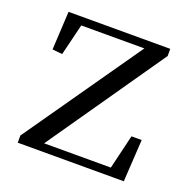

<svg xmlns="http://www.w3.org/2000/svg" viewBox="-99 -611 696 706"><g transform="rotate(20 249.0 -258.0)"><path d="M42 0V-28L361 -485H114L84 -362L45 -366L53 -516H451V-488L134 -31H395L427 -165H467L457 0Z"/></g></svg>

Font: Early Summer Mincho
Style: Regular
Weight: 400
Designer: GuiWonder
Version: Version 1.002